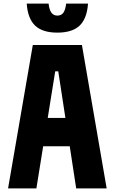

<svg xmlns="http://www.w3.org/2000/svg" viewBox="-20 -1051 640 1071"><path d="M25 0 163 -800H437L575 0H405L305 -653H288L183 0ZM130 -235V-393H469V-235ZM251 -1031Q255 -996 267 -980Q279 -964 300 -964Q322 -964 333.5 -980Q345 -996 349 -1031H471Q465 -947 424 -908Q383 -869 300 -869Q217 -869 176 -908Q135 -947 129 -1031Z"/></svg>

Font: Martian Mono Condensed
Style: Bold
Weight: 700
Width: 3
Designer: Roman Shamin
Foundry: Evil Martians
Version: Version 1.000